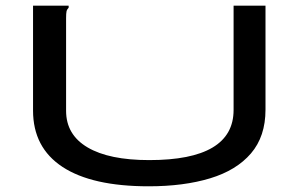

<svg xmlns="http://www.w3.org/2000/svg" viewBox="-20 -643 1040 674"><path d="M502 11Q303 11 199.5 -57Q96 -125 96 -255V-623H221V-616Q215 -610 213.5 -603Q212 -596 212 -579V-254Q212 -170 287.5 -125.5Q363 -81 504 -81Q800 -81 800 -257V-623H912V-258Q912 -164 861 -104.5Q810 -45 717.5 -17Q625 11 502 11Z"/></svg>

Font: Inconsolata UltraExpanded SemiBold
Style: Regular
Weight: 600
Width: 9
Monospace: yes
Designer: Raph Levien, Cyreal, Brenton Simpson
Foundry: Raph Levien, Cyreal, Google
Version: Version 3.001; ttfautohint (v1.8.2.53-6de2)